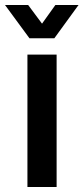

<svg xmlns="http://www.w3.org/2000/svg" viewBox="-51 -743 332 763"><path d="M-31 -723H61L116 -649L169 -723H261L165 -591H66ZM58 0V-526H174V0Z"/></svg>

Font: Archivo SemiCondensed SemiBold
Style: Regular
Weight: 600
Width: 4
Designer: Hector Gatti
Foundry: Omnibus-Type
Version: Version 2.001; ttfautohint (v1.8.3)